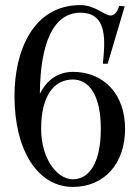

<svg xmlns="http://www.w3.org/2000/svg" viewBox="-20 -728 550 756"><path d="M267 -445C208.6 -445 163.7 -412.9 137 -358.3C138.4 -561.2 191.4 -678 297 -678C382 -678 397 -609 388 -510L385 -477H404L471 -703L450 -705C440 -679 431 -667 415 -667C392 -667 353 -708 297 -708C109 -708 37 -526 37 -350C37 -135 129 8 267 8C390.5 8 472.5 -83.5 472.5 -221C472.5 -355.5 390.5 -445 267 -445ZM267 -22H264.5C202.5 -24.5 142 -104.5 142 -221C142 -350 192 -414.5 267 -415C333 -414.5 377 -350 377 -221C377 -89 333 -22.5 267 -22Z"/></svg>

Font: Picaflor 12 pt
Style: Regular
Weight: 400
Designer: Ariel Martín Pérez
Foundry: Tunera Type Foundry
Version: Version 1.000;hotconv 1.0.109;makeotfexe 2.5.65596